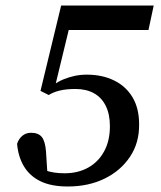

<svg xmlns="http://www.w3.org/2000/svg" viewBox="-20 -664 586 697"><path d="M226 13Q166 13 127 -6Q88 -25 67 -60Q46 -95 42 -142Q48 -160 61 -171Q74 -182 93 -182Q119 -182 131.5 -167Q144 -152 147 -114L153 -20L121 -56Q134 -49 147.5 -44.5Q161 -40 177.5 -37.5Q194 -35 215 -35Q263 -35 300 -55.5Q337 -76 358 -114.5Q379 -153 379 -206Q379 -249 364 -279.5Q349 -310 321 -325.5Q293 -341 254 -341Q220 -341 196 -335Q172 -329 157 -319L127 -334L202 -644H538L519 -555H206L242 -607L181 -355H173Q191 -368 210.5 -376Q230 -384 251 -388.5Q272 -393 295 -393Q351 -393 394 -372Q437 -351 461 -311Q485 -271 485 -213Q486 -146 452 -95Q418 -44 359.5 -15.5Q301 13 226 13Z"/></svg>

Font: Source Serif 4 Medium
Style: Italic
Weight: 500
Italic angle: -12°
Designer: Frank Grießhammer
Foundry: Adobe Systems Incorporated
Version: Version 4.004;hotconv 1.0.116;makeotfexe 2.5.65601